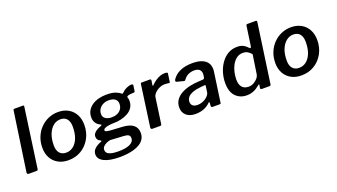

<svg xmlns="http://www.w3.org/2000/svg" viewBox="-72 -1363 3786 2157"><g transform="rotate(-20 1820.5 -284.0)"><path d="M159 -18Q157 -6 152.5 -3Q148 0 135 0H48Q37 0 32 -6Q27 -12 28 -22L131 -729Q132 -737 134.5 -739.5Q137 -742 144 -742H248Q261 -742 258 -725Z M522 10Q451 10 399 -19Q347 -48 318.5 -100Q290 -152 290 -221Q290 -291 314 -349.5Q338 -408 379.5 -450.5Q421 -493 475.5 -516.5Q530 -540 591 -540Q662 -540 714 -510Q766 -480 794 -427Q822 -374 822 -305Q822 -214 782 -142.5Q742 -71 674.5 -30.5Q607 10 522 10ZM526 -79Q573 -79 611 -108.5Q649 -138 671 -193.5Q693 -249 693 -329Q693 -389 666.5 -421.5Q640 -454 589 -454Q542 -454 504 -424Q466 -394 443 -338Q420 -282 420 -202Q420 -143 447.5 -111Q475 -79 526 -79Z M1075 174Q956 174 890 142Q824 110 824 53Q824 12 854.5 -15.5Q885 -43 929 -59Q939 -63 940.5 -67Q942 -71 934 -75Q913 -85 902.5 -99Q892 -113 892 -135Q892 -159 907.5 -177Q923 -195 946 -207.5Q969 -220 991 -227Q1000 -231 1002.5 -235.5Q1005 -240 997 -243Q961 -259 942 -287Q923 -315 923 -353Q923 -401 943.5 -435.5Q964 -470 999 -493Q1034 -516 1078 -527Q1122 -538 1168 -538Q1238 -538 1277 -523Q1316 -508 1336 -489Q1342 -483 1350 -488Q1358 -493 1365 -500Q1379 -515 1397.5 -525Q1416 -535 1435.5 -541.5Q1455 -548 1470 -548Q1481 -548 1486.5 -544.5Q1492 -541 1491 -530L1483 -474Q1482 -461 1477.5 -457Q1473 -453 1464 -453Q1448 -453 1433 -451.5Q1418 -450 1409 -448Q1376 -441 1384 -423Q1387 -417 1389 -407Q1391 -397 1391 -384Q1391 -337 1368.5 -303.5Q1346 -270 1308.5 -249.5Q1271 -229 1227.5 -219Q1184 -209 1140 -209Q1132 -209 1111.5 -208Q1091 -207 1068 -202.5Q1045 -198 1029 -189.5Q1013 -181 1013 -167Q1013 -156 1028.5 -151.5Q1044 -147 1078 -144L1215 -136Q1304 -131 1345.5 -96.5Q1387 -62 1387 -3Q1387 39 1368.5 69.5Q1350 100 1318 120Q1286 140 1246 152Q1206 164 1161.5 169Q1117 174 1075 174ZM1081 108Q1121 108 1155 103Q1189 98 1214.5 87Q1240 76 1254 58.5Q1268 41 1268 16Q1268 -9 1251 -20.5Q1234 -32 1192 -34L1036 -43Q1013 -39 990 -28.5Q967 -18 951 -1.5Q935 15 935 39Q935 75 972 91.5Q1009 108 1081 108ZM1143 -277Q1178 -277 1207.5 -289.5Q1237 -302 1255.5 -328Q1274 -354 1274 -393Q1274 -428 1247.5 -448.5Q1221 -469 1170 -469Q1135 -469 1105.5 -454.5Q1076 -440 1057.5 -413.5Q1039 -387 1039 -350Q1039 -317 1067 -297Q1095 -277 1143 -277Z M1525 0Q1515 0 1510.5 -6.5Q1506 -13 1507 -22L1576 -517Q1578 -525 1580.5 -527.5Q1583 -530 1589 -530H1688Q1695 -530 1698.5 -526Q1702 -522 1701 -511L1693 -462Q1692 -453 1695.5 -452.5Q1699 -452 1705 -458Q1730 -484 1758 -502.5Q1786 -521 1813 -530.5Q1840 -540 1863 -540Q1883 -540 1893.5 -537Q1904 -534 1902 -526L1889 -432Q1888 -423 1886 -420.5Q1884 -418 1879 -419Q1863 -421 1846.5 -422Q1830 -423 1819 -423Q1798 -423 1774.5 -414.5Q1751 -406 1730 -391Q1709 -376 1695 -358Q1681 -340 1679 -322L1636 -16Q1634 -6 1630 -3Q1626 0 1614 0H1525Z M2212 -53Q2177 -20 2133 -5Q2089 10 2040 10Q1969 10 1929.5 -26Q1890 -62 1890 -119Q1890 -174 1918 -212Q1946 -250 1991 -273.5Q2036 -297 2090 -308.5Q2144 -320 2195 -322L2245 -325Q2264 -326 2267 -344L2270 -367Q2271 -372 2271.5 -376.5Q2272 -381 2272 -385Q2272 -420 2250.5 -438Q2229 -456 2189 -456Q2153 -456 2119.5 -441Q2086 -426 2059 -388Q2056 -383 2052 -382Q2048 -381 2040 -383L1959 -404Q1953 -406 1950.5 -412Q1948 -418 1954 -432Q1989 -486 2051 -513Q2113 -540 2197 -540Q2267 -540 2311 -522Q2355 -504 2376 -472Q2397 -440 2397 -397Q2397 -390 2396.5 -383Q2396 -376 2395 -368L2345 -16Q2344 -5 2341 -2.5Q2338 0 2328 0H2243Q2234 0 2231 -6Q2228 -12 2228 -22L2230 -56Q2229 -73 2212 -53ZM2253 -246Q2254 -255 2252.5 -257.5Q2251 -260 2243 -259L2196 -255Q2172 -253 2141.5 -247Q2111 -241 2083 -228.5Q2055 -216 2037 -194Q2019 -172 2019 -139Q2019 -111 2039 -94.5Q2059 -78 2096 -78Q2125 -78 2151 -87.5Q2177 -97 2196 -111Q2216 -125 2228.5 -142Q2241 -159 2243 -175Z M2835 0Q2828 0 2822 -4Q2816 -8 2817 -17L2823 -50Q2825 -58 2821 -59Q2817 -60 2809 -53Q2794 -40 2771.5 -25Q2749 -10 2720 0Q2691 10 2654 10Q2572 10 2520.5 -43.5Q2469 -97 2469 -202Q2469 -265 2487 -325Q2505 -385 2539.5 -434Q2574 -483 2622.5 -511.5Q2671 -540 2733 -540Q2778 -540 2807 -524Q2836 -508 2859 -482Q2866 -474 2872.5 -476Q2879 -478 2882 -499L2915 -728Q2916 -736 2920 -739Q2924 -742 2932 -742H3033Q3045 -742 3043 -721L2943 -17Q2942 -7 2937.5 -3.5Q2933 0 2921 0ZM2870 -402Q2849 -428 2825.5 -441Q2802 -454 2771 -454Q2725 -454 2693 -429Q2661 -404 2640 -365Q2619 -326 2609.5 -281.5Q2600 -237 2600 -198Q2600 -154 2613.5 -126.5Q2627 -99 2650.5 -86.5Q2674 -74 2704 -74Q2737 -74 2766 -90Q2795 -106 2814 -129.5Q2833 -153 2836 -177Z M3307 10Q3236 10 3184 -19Q3132 -48 3103.5 -100Q3075 -152 3075 -221Q3075 -291 3099 -349.5Q3123 -408 3164.5 -450.5Q3206 -493 3260.5 -516.5Q3315 -540 3376 -540Q3447 -540 3499 -510Q3551 -480 3579 -427Q3607 -374 3607 -305Q3607 -214 3567 -142.5Q3527 -71 3459.5 -30.5Q3392 10 3307 10ZM3311 -79Q3358 -79 3396 -108.5Q3434 -138 3456 -193.5Q3478 -249 3478 -329Q3478 -389 3451.5 -421.5Q3425 -454 3374 -454Q3327 -454 3289 -424Q3251 -394 3228 -338Q3205 -282 3205 -202Q3205 -143 3232.5 -111Q3260 -79 3311 -79Z"/></g></svg>

Font: Libre Franklin SemiBold
Style: Italic
Weight: 600
Italic angle: -8°
Designer: Pablo Impallari, Rodrigo Fuenzalida, Nhung Nguyen
Foundry: Impallari Type
Version: Version 3.000